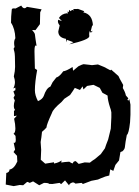

<svg xmlns="http://www.w3.org/2000/svg" viewBox="-24 -646 488 672"><path d="M132.3 -192.9 123 -184.6Q121.1 -164.1 118.2 -148.9L120.1 -121.6L118.7 -86.9L134.3 -73.2L165 -78.1V-73.7Q180.7 -76.2 191.4 -84.5L190.4 -77.1Q201.7 -79.1 218.3 -80.1Q225.6 -74.7 231 -74.2Q232.4 -82 241.2 -82L251.5 -72.3L272.5 -77.6Q279.3 -77.1 290.5 -76.7L299.3 -83.5Q306.2 -86.9 319.8 -99.1L328.6 -106.4L343.3 -127Q345.7 -135.7 354.5 -157.7L363.8 -195.8L365.7 -235.4V-252.9Q363.8 -264.2 361.3 -269.5Q353 -294.9 352.5 -311.5L334.5 -321.3L325.2 -338.4L303.2 -349.1Q294.9 -347.7 280.8 -345.2L268.1 -333L265.1 -343.8L255.9 -331.1L237.8 -338.4Q232.4 -329.1 221.2 -313.5L201.2 -300.3L191.4 -289.1Q161.6 -264.2 157.7 -250.5Q139.2 -210.4 138.7 -200.2V-199.7ZM-3.9 0 -2 -40.5Q9.3 -43 9.3 -52.7Q24.9 -54.7 36.6 -80.6L35.6 -100.6L23.4 -113.8L28.8 -122.6L23.9 -146.5L26.4 -146Q31.2 -146 31.2 -157.2L30.3 -170.4L23.4 -178.2Q29.8 -181.2 29.8 -196.8Q29.8 -210 25.4 -230.5L35.2 -241.2L24.9 -239.7V-257.8L28.8 -261.2Q24.4 -266.1 24.4 -275.4Q24.4 -284.7 27.8 -294.4L23.4 -303.7L27.8 -312.5L22.9 -326.2L29.8 -330.6V-339.4L22.5 -336.4Q28.3 -347.2 28.3 -358.9Q28.3 -366.7 24.4 -378.4Q28.8 -397.9 28.8 -411.6Q28.8 -457 26.4 -464.6Q23.9 -472.2 23.9 -476.6L26.4 -480.5H27.3Q25.4 -488.8 25.4 -495.1Q25.4 -505.4 29.8 -512.2Q28.3 -546.4 14.6 -566.4L15.1 -587.9Q17.1 -606.4 17.1 -611.8Q17.1 -616.7 24.4 -616.7L30.3 -616.2L50.3 -626.5Q55.7 -617.2 61.5 -617.2Q65.9 -617.2 70.3 -622.1L121.6 -613.3L116.7 -603L115.7 -561.5L100.1 -540.5L88.4 -541Q97.2 -531.2 98.1 -526.1Q99.1 -521 100.3 -509.3Q101.6 -497.6 104 -485.4L101.1 -486.8Q96.7 -486.8 96.7 -466.3L98.1 -406.2L106 -400.9Q102.1 -379.4 100.1 -361.8Q98.1 -344.2 98.1 -330.1Q98.1 -312.5 108.9 -292Q124 -298.3 128.9 -309.6Q138.2 -337.9 152.3 -342.8L160.2 -358.4L173.3 -375L176.3 -376Q185.5 -379.9 197.3 -396.5Q208 -397.5 230 -411.6L231.9 -398.4L250.5 -414.1Q265.6 -421.4 268.6 -421.4L291 -418.9L297.9 -418L318.8 -420.4L340.3 -411.6L362.3 -399.9L365.2 -402.3L390.6 -379.9L395 -370.6L407.2 -348.6Q406.2 -343.3 405.8 -337.9Q414.6 -323.2 416.5 -312L425.3 -301.8L421.9 -297.4L424.8 -293.5L428.7 -298.8L432.6 -279.8V-244.6Q432.1 -230 431.2 -218.3Q426.8 -177.7 419.9 -173.8Q414.6 -147.5 413.1 -131.3Q412.6 -124 404.8 -116.7L397.5 -113.8L392.6 -84.5L379.9 -68.8L372.6 -47.9L361.8 -53.2L358.4 -31.7Q345.2 -29.3 330.1 -22.5L318.8 -17.6L295.9 -13.2L266.1 -2L261.7 -5.9L240.2 -3.4Q235.8 -7.3 231.4 -7.8Q218.3 -4.4 217.8 2.9L203.6 -14.6L189.9 -1.5L184.6 -5.9L159.2 -2L147.9 -2.4Q146.5 -5.9 129.9 -5.9L113.3 2.4L91.8 -11.2L80.1 -5.9L72.8 -9.3L70.3 -8.8L57.1 2.4Q50.3 2 45.4 1.5H44.9L23.9 5.4ZM206.8 -510.1Q180 -514.5 180 -536L184.9 -557.1Q178.7 -564.6 178.7 -571.6L179.6 -576.9L192.8 -572.1L182.2 -583.1Q191 -597.6 210.8 -599.8L213 -597.1L212.6 -605.9L216.5 -603.3L218.3 -611.6L223.5 -606.8Q225.3 -606.8 225.7 -609.9L231 -611.2L235 -608.6L231.9 -614.3L249.5 -614.7L271 -606.8L267.5 -602.8Q299.6 -596.3 301.3 -556.3L298.7 -557.1L293.9 -538.2L295.2 -536L300.9 -538.7Q296.1 -532.1 293.9 -532.1Q291.7 -532.1 290.8 -538.2Q288.1 -533.4 288.1 -526.8L288.6 -519.3Q288.6 -507 218.3 -490.8L232.8 -498.3L210.4 -506.6L209 -497.8Z"/></svg>

Font: Truetypewriter PolyglOTT
Style: Regular
Weight: 400
Designer: Sergey Beatoff a.k.a. Sam_T
Version: Version 3.76